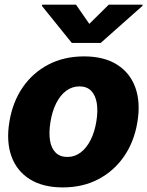

<svg xmlns="http://www.w3.org/2000/svg" viewBox="-20 -795 633 825"><path d="M250 10.3Q163.6 10.3 107.4 -25.4Q51.3 -61 28.8 -124.5Q6.3 -188 20.5 -272.5Q34.2 -356.4 77.4 -419.4Q120.6 -482.4 188 -517.6Q255.4 -552.7 341.3 -552.7Q426.8 -552.7 482.9 -517.3Q539.1 -481.9 561.8 -418.2Q584.5 -354.5 570.3 -270Q556.6 -186.5 513.2 -123.3Q469.7 -60.1 402.6 -24.9Q335.4 10.3 250 10.3ZM269.5 -120.6Q301.3 -120.6 326.7 -139.9Q352.1 -159.2 369.4 -193.6Q386.7 -228 394 -272.9Q401.4 -318.4 395.8 -352.3Q390.1 -386.2 371.6 -405Q353 -423.8 321.3 -423.8Q289.6 -423.8 263.9 -404.5Q238.3 -385.3 221.2 -350.8Q204.1 -316.4 196.8 -271Q189.5 -226.1 194.8 -192.1Q200.2 -158.2 219 -139.4Q237.8 -120.6 269.5 -120.6ZM306.6 -774.9 363.8 -692.4 447.3 -774.9H592.8L591.8 -769.5L412.6 -610.4H288.6L160.2 -769.5L161.1 -774.9Z"/></svg>

Font: Inter Tight ExtraBold
Style: Italic
Weight: 800
Italic angle: -9.39999°
Designer: Rasmus Andersson
Foundry: rsms
Version: Version 3.004